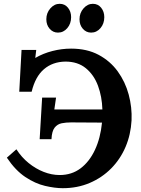

<svg xmlns="http://www.w3.org/2000/svg" viewBox="-20 -971 742 1007"><path d="M309 16Q268 16 216.5 4Q165 -8 113 -42.5Q61 -77 16 -144L66 -188Q93 -146 130 -116Q167 -86 209 -69.5Q251 -53 293 -53Q356 -53 402.5 -88Q449 -123 478 -185Q507 -247 515 -328L353 -329Q326 -329 303.5 -324.5Q281 -320 266.5 -301.5Q252 -283 250 -241H188L201 -459H274L265 -397H517Q515 -464 494 -521Q473 -578 430.5 -613Q388 -648 323 -648Q256 -647 210.5 -608Q165 -569 146 -490H81L93 -709H170L165 -667Q206 -691 255 -703.5Q304 -716 353 -716Q436 -716 497 -683.5Q558 -651 597.5 -596.5Q637 -542 655 -475Q673 -408 670 -340Q666 -265 638.5 -200.5Q611 -136 563 -87.5Q515 -39 450.5 -11.5Q386 16 309 16ZM458 -800Q432 -800 414.5 -820Q397 -840 397 -870Q397 -903 418 -927Q439 -951 467 -951Q494 -951 510.5 -930.5Q527 -910 527 -881Q527 -847 507 -823.5Q487 -800 458 -800ZM284 -800Q258 -800 240.5 -820Q223 -840 223 -870Q223 -903 244 -927Q265 -951 293 -951Q320 -951 336.5 -930.5Q353 -910 353 -881Q353 -847 333 -823.5Q313 -800 284 -800Z"/></svg>

Font: Lora
Style: Bold Italic
Weight: 700
Italic angle: -3°
Designer: Olga Karpushina, Alexei Vanyashin (Cyrillic)
Foundry: Cyreal
Version: Version 3.004